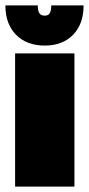

<svg xmlns="http://www.w3.org/2000/svg" viewBox="-35 -692 330 712"><path d="M241 0H21V-494H241ZM155 -672H275Q275 -603 236 -563Q197 -523 131 -523Q64 -523 24.5 -563Q-15 -603 -15 -672H105Q105 -652 111 -643Q117 -634 131 -634Q144 -634 149.5 -643Q155 -652 155 -672Z"/></svg>

Font: Blinker Black
Style: Regular
Weight: 900
Designer: Juergen Huber
Foundry: supertype
Version: Version 1.017;hotconv 1.0.117;makeotfexe 2.5.65602